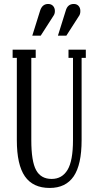

<svg xmlns="http://www.w3.org/2000/svg" viewBox="-20 -928 488 958"><path d="M183.1 -750H141.1L180.2 -875Q190.9 -908.2 220.2 -908.2Q235.8 -908.2 244.9 -898.2Q253.9 -888.2 253.9 -873Q253.9 -858.4 246.1 -848.1ZM311 -750H269L308.1 -875Q317.4 -908.2 348.1 -908.2Q363.3 -908.2 372.1 -898.4Q380.9 -888.7 380.9 -873Q380.9 -857.4 374 -848.1ZM228 9.8Q144.5 9.8 104.2 -48.1Q64 -106 64 -229V-639.2H43V-680.2H158.2V-639.2H136.2V-229Q136.2 -123 160.2 -79.1Q184.1 -35.2 237.8 -35.2Q289.6 -35.2 316.9 -80.3Q344.2 -125.5 344.2 -229V-639.2H321.8V-680.2H408.2V-639.2H387.2V-229Q387.2 -106.4 347.7 -48.3Q308.1 9.8 228 9.8Z"/></svg>

Font: Margherita
Style: Regular
Weight: 400
Designer: James Puckett
Foundry: Dunwich Type Founders
Version: Version 1.008;hotconv 1.0.109;makeotfexe 2.5.65596